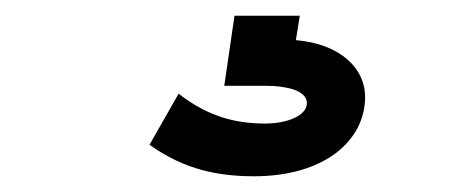

<svg xmlns="http://www.w3.org/2000/svg" viewBox="-20 -20 603 244"><path d="M303 204C392 204 444 159 444 103C444 68 414 36 356 31L361 0H278L265 89H316C347 89 370 96 370 111C370 127 345 137 317 137C279 137 244 128 207 99L170 164C215 196 258 204 303 204Z"/></svg>

Font: Inconsolata SemiExpanded
Style: Bold
Weight: 700
Width: 6
Monospace: yes
Designer: Raph Levien, Cyreal, Brenton Simpson
Foundry: Raph Levien, Cyreal, Google
Version: Version 3.100